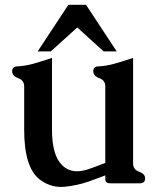

<svg xmlns="http://www.w3.org/2000/svg" viewBox="-20 -734 645 779"><path d="M520 -71.3Q520 -45.9 544.4 -37.4Q568.8 -28.8 568.8 -10.3Q568.8 9.8 546.4 9.8H427.7Q407.2 9.8 407.2 -6.3V-22.5Q397.9 -19 377 -11Q356 -2.9 337.4 3.4Q291 19 241.7 23.9Q233.9 24.4 227.1 24.4Q181.6 24.4 141.6 -5.4Q78.1 -53.7 78.1 -207.5V-383.8Q78.1 -408.2 53.7 -417Q29.3 -425.8 29.3 -444.8Q29.3 -464.8 51.3 -464.8Q81.5 -466.3 112.1 -474.6Q142.6 -482.9 190.9 -499V-207.5Q190.9 -103.5 232.4 -63.5Q257.3 -39.1 292.5 -39.1Q313.5 -39.1 339.8 -47.9Q349.1 -50.8 365.7 -57.1Q382.3 -63.5 393.6 -67.9Q396.5 -68.8 401.9 -70.8L407.2 -72.8V-383.8Q407.2 -408.2 382.8 -417Q358.4 -425.8 358.4 -444.8Q358.4 -464.8 380.4 -464.8Q410.6 -466.3 441.2 -474.6Q471.7 -482.9 520 -499ZM132.8 -525.4 257.3 -714.4H329.1L453.6 -525.4H400.4L293.5 -622.6L186 -525.4Z"/></svg>

Font: Caudex
Style: Bold
Weight: 700
Version: Version 1.01